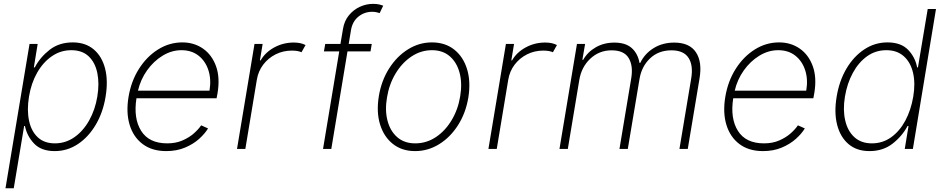

<svg xmlns="http://www.w3.org/2000/svg" viewBox="-20 -774 4907 998"><path d="M8.5 204.5 133.5 -545.5H175.8L155.9 -423.7H160.9Q188.6 -476.6 237.9 -515.1Q287.3 -553.6 358 -553.6Q424 -553.6 467 -517.4Q509.9 -481.2 526.3 -417.6Q542.6 -354 528.8 -271.3Q515.3 -188.9 477.5 -125.2Q439.6 -61.4 384.8 -25Q329.9 11.4 264.6 11.4Q195 11.4 157.7 -27.3Q120.4 -66.1 109.7 -119H105.5L51.5 204.5ZM130.7 -271.7Q119.3 -202.1 130.9 -147Q142.4 -92 176.3 -60.4Q210.2 -28.8 265.3 -28.8Q321 -28.8 366.8 -60.9Q412.6 -93 443.5 -148.1Q474.4 -203.1 485.8 -271.7Q497.2 -340.2 485.8 -394.9Q474.4 -449.6 440.7 -481.4Q407 -513.1 350.5 -513.1Q295.1 -513.1 249.5 -481.7Q203.8 -450.3 172.9 -395.8Q142 -341.3 130.7 -271.7Z M844.1 11.4Q770.2 11.4 721.6 -25.2Q672.9 -61.8 653.8 -125.4Q634.6 -188.9 648.1 -270.2Q661.6 -351.9 702.1 -415.8Q742.5 -479.8 801.3 -516.7Q860.1 -553.6 927.6 -553.6Q988.6 -553.6 1035 -521.5Q1081.3 -489.3 1102.8 -430.2Q1124.3 -371.1 1110.8 -290.1L1105.8 -263.1H689.3Q672.9 -158.7 713.8 -93.7Q754.6 -28.8 849.4 -28.8Q893.8 -28.8 928.4 -43.9Q963.1 -58.9 987.6 -80.6Q1012.1 -102.3 1025.6 -122.5L1061.4 -106.5Q1045.1 -79.2 1014.6 -51.8Q984 -24.5 941.1 -6.6Q898.1 11.4 844.1 11.4ZM697.1 -302.6H1068.9Q1078.8 -361.5 1063.2 -409.3Q1047.6 -457 1011.5 -485.1Q975.5 -513.1 923.3 -513.1Q872.2 -513.1 825.5 -484.7Q778.8 -456.3 744.7 -408.6Q710.6 -360.8 697.1 -302.6Z M1212 0 1302.9 -545.5H1345.2L1331 -460.2H1334.9Q1359 -502.1 1405.7 -527.5Q1452.4 -552.9 1506.7 -552.9Q1543.7 -552.9 1568.2 -539.8L1547.2 -502.5Q1528.1 -511 1496.8 -511Q1451.3 -511 1412.6 -491.5Q1373.9 -471.9 1348 -437.7Q1322.1 -403.4 1315 -359.4L1255.3 0Z M1912.3 -545.5 1905.9 -506.7H1786.2L1702.1 0H1659.1L1743.3 -506.7H1663.7L1670.5 -545.5H1749.6L1762.8 -623.6Q1769.5 -664.8 1793.1 -693.9Q1816.8 -723 1850.1 -738.5Q1883.5 -753.9 1919 -753.9Q1937.9 -753.9 1950.5 -750.9Q1963.1 -747.9 1971.9 -744.3L1953.5 -706Q1945.7 -708.1 1936.8 -710.4Q1927.9 -712.7 1914.8 -712.7Q1873.9 -712.7 1842.9 -687.5Q1811.8 -662.3 1804.3 -616.8L1792.6 -545.5Z M2137.8 11.4Q2069.6 11.4 2022.5 -25.6Q1975.5 -62.5 1955.6 -127Q1935.7 -191.4 1949.2 -274.5Q1962.7 -355.5 2002.8 -418.5Q2043 -481.5 2100.9 -517.6Q2158.7 -553.6 2224.8 -553.6Q2293.7 -553.6 2340.7 -516.5Q2387.8 -479.4 2407.7 -414.8Q2427.6 -350.1 2414.4 -267Q2400.9 -186.4 2360.8 -123.4Q2320.7 -60.4 2262.6 -24.5Q2204.5 11.4 2137.8 11.4ZM2138.1 -28.8Q2196.7 -28.8 2245.7 -61.4Q2294.7 -94.1 2327.9 -149.9Q2361.2 -205.6 2372.2 -274.5Q2383.2 -341.3 2369 -395.2Q2354.8 -449.2 2318.2 -481.2Q2281.6 -513.1 2225.5 -513.1Q2167.6 -513.1 2118.4 -480.1Q2069.2 -447.1 2035.9 -391.3Q2002.5 -335.6 1991.5 -267Q1980.1 -200.6 1994.3 -146.5Q2008.5 -92.3 2045.3 -60.5Q2082 -28.8 2138.1 -28.8Z M2518.8 0 2609.7 -545.5H2652L2637.8 -460.2H2641.7Q2665.8 -502.1 2712.5 -527.5Q2759.2 -552.9 2813.6 -552.9Q2850.5 -552.9 2875 -539.8L2854 -502.5Q2834.9 -511 2803.6 -511Q2758.2 -511 2719.5 -491.5Q2680.8 -471.9 2654.8 -437.7Q2628.9 -403.4 2621.8 -359.4L2562.1 0Z M2888.1 0 2979 -545.5H3021.3L3007.1 -463.1H3011.4Q3034.4 -503.9 3076.9 -528.2Q3119.3 -552.6 3173.3 -552.6Q3232.2 -552.6 3263.8 -524.1Q3295.5 -495.7 3304 -447.1H3307.9Q3331.3 -495.4 3377.7 -524Q3424 -552.6 3484.7 -552.6Q3563.6 -552.6 3597.1 -502.7Q3630.7 -452.8 3616.1 -366.1L3555 0H3511.7L3572.8 -366.1Q3584.2 -434.7 3558.8 -473.5Q3533.4 -512.4 3470.2 -512.4Q3402.7 -512.4 3358.7 -470.3Q3314.6 -428.3 3304 -362.6L3243.3 0H3199.9L3261.4 -369Q3271.7 -432.9 3247.5 -472.7Q3223.4 -512.4 3159.1 -512.4Q3094.5 -512.4 3048.3 -468.9Q3002.1 -425.4 2991.1 -358L2931.5 0Z M3946 11.4Q3872.2 11.4 3823.5 -25.2Q3774.9 -61.8 3755.7 -125.4Q3736.5 -188.9 3750 -270.2Q3763.5 -351.9 3804 -415.8Q3844.5 -479.8 3903.2 -516.7Q3962 -553.6 4029.5 -553.6Q4090.6 -553.6 4136.9 -521.5Q4183.2 -489.3 4204.7 -430.2Q4226.2 -371.1 4212.7 -290.1L4207.7 -263.1H3791.2Q3774.9 -158.7 3815.7 -93.7Q3856.5 -28.8 3951.3 -28.8Q3995.7 -28.8 4030.4 -43.9Q4065 -58.9 4089.5 -80.6Q4114 -102.3 4127.5 -122.5L4163.4 -106.5Q4147 -79.2 4116.5 -51.8Q4085.9 -24.5 4043 -6.6Q4000 11.4 3946 11.4ZM3799 -302.6H4170.8Q4180.8 -361.5 4165.1 -409.3Q4149.5 -457 4113.5 -485.1Q4077.4 -513.1 4025.2 -513.1Q3974.1 -513.1 3927.4 -484.7Q3880.7 -456.3 3846.6 -408.6Q3812.5 -360.8 3799 -302.6Z M4725.1 0 4845.2 -727.3H4802.2L4751.4 -423.7H4747.2Q4737.3 -476.6 4700.2 -515.1Q4663.1 -553.6 4593.1 -553.6Q4527.4 -553.6 4472.4 -517.2Q4417.4 -480.8 4379.8 -417.3Q4342.3 -353.7 4328.8 -271.3Q4315 -188.9 4331.4 -125.2Q4347.8 -61.4 4390.6 -25Q4433.4 11.4 4499.4 11.4Q4569.7 11.4 4619.5 -27.3Q4669.2 -66.1 4697.4 -119H4702.4L4682.9 0ZM4727 -271.7Q4715.3 -202.1 4685.8 -147Q4656.2 -92 4612 -60.4Q4567.8 -28.8 4512 -28.8Q4456.3 -28.8 4421.1 -60.9Q4385.9 -93 4373.3 -148.1Q4360.6 -203.1 4371.9 -271.7Q4383.2 -340.2 4412.9 -394.9Q4442.5 -449.6 4486.8 -481.4Q4531.1 -513.1 4587.2 -513.1Q4642.6 -513.1 4677.8 -481.7Q4713 -450.3 4725.9 -395.8Q4738.7 -341.3 4727 -271.7Z"/></svg>

Font: Inter UI Extra Light
Style: Italic
Weight: 200
Italic angle: -9.39999°
Designer: Rasmus Andersson
Foundry: rsms
Version: 3.2;8d6f07862